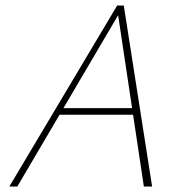

<svg xmlns="http://www.w3.org/2000/svg" viewBox="-20 -678 666 698"><path d="M503 0 407 -639H419L43 0H14L406 -658H430L533 0ZM180 -261 193 -285H472L479 -261Z"/></svg>

Font: Ysabeau Infant Thin
Style: Italic
Weight: 250
Italic angle: -12°
Designer: Christian Thalmann (Catharsis Fonts)
Version: Version 2.001;gftools[0.9.30]; featfreeze: ss01,ss02,lnum